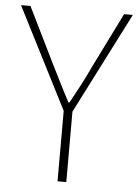

<svg xmlns="http://www.w3.org/2000/svg" viewBox="-52 -767 587 809"><g transform="rotate(5 241.0 -363.0)"><path d="M222 0H259V-298L477 -726H440L324 -492C300 -439 272 -388 243 -335H239C210 -388 186 -439 159 -492L44 -726H4L222 -298Z"/></g></svg>

Font: Noto Sans JP Thin
Style: Regular
Weight: 100
Designer: Ryoko NISHIZUKA 西塚涼子 (kana, bopomofo & ideographs); Paul D. Hunt (Latin, Greek & Cyrillic); Sandoll Communications 산돌커뮤니
Foundry: Adobe
Version: Version 2.004;hotconv 1.0.118;makeotfexe 2.5.65603